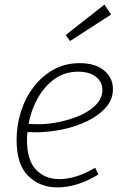

<svg xmlns="http://www.w3.org/2000/svg" viewBox="-20 -806 533 833"><path d="M229 7Q153 7 102.5 -42.5Q52 -92 52 -199Q52 -261 70.5 -320.5Q89 -380 125 -427.5Q161 -475 211.5 -503.5Q262 -532 326 -532Q394 -532 432 -500Q470 -468 470 -419Q470 -375 440 -340.5Q410 -306 360.5 -281.5Q311 -257 251 -244.5Q191 -232 132 -232Q115 -232 99 -233Q97 -216 97 -199Q97 -111 136 -70Q175 -29 237 -29Q310 -29 393 -78L407 -49Q315 7 229 7ZM319 -495Q261 -495 217 -463.5Q173 -432 144 -380.5Q115 -329 104 -269Q123 -267 144 -267Q191 -267 240 -277.5Q289 -288 331 -307Q373 -326 398.5 -353.5Q424 -381 424 -416Q424 -451 396 -473Q368 -495 319 -495ZM284 -628 265 -654 433 -786 462 -743Z"/></svg>

Font: Bitter Light
Style: Italic
Weight: 300
Italic angle: -9°
Designer: Sol Matas, and Bitter project Authors
Foundry: Sol Matas
Version: Version 2.001